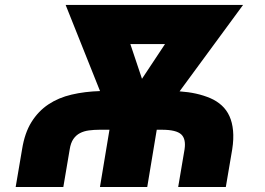

<svg xmlns="http://www.w3.org/2000/svg" viewBox="-20 -747 1057 767"><path d="M68.2 -150.6Q78.5 -215.6 105.6 -259.2Q132.8 -302.9 173.3 -329.9Q213.8 -356.9 266.3 -369.1Q318.9 -381.4 379.6 -383.2L242.2 -727.3H951L697.4 -382.1Q733 -379.6 763.3 -372.9Q793.7 -366.1 820.3 -354.8Q846.6 -343.4 865.9 -325.6Q885.3 -307.9 896.7 -282.8Q908 -257.8 911 -225Q914.1 -192.1 907.7 -150.6L882.1 0H691.8L717.3 -150.6Q723.4 -191.8 704.2 -209.9Q684.3 -228.7 626.4 -228.7H606.2L568.2 0H379.3L417.3 -228.7H377.8Q355.5 -228.7 335.4 -226Q315.3 -223.4 299.5 -215.2Q283.7 -207 273.1 -191.6Q262.4 -176.1 258.5 -150.6L233 0H42.6ZM500.7 -571 547.2 -432.2 639.2 -571Z"/></svg>

Font: Inter P Black
Style: Italic
Weight: 900
Italic angle: -9.40001°
Designer: Rasmus Andersson
Foundry: rsms
Version: Version 3.018;git-588b23468